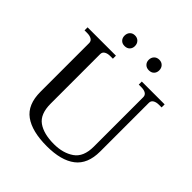

<svg xmlns="http://www.w3.org/2000/svg" viewBox="-233 -1036 1207 1207"><g transform="rotate(45 371.0 -432.5)"><path d="M229 -827Q229 -848 241.5 -861.5Q254 -875 275 -875Q296 -875 309 -861.5Q322 -848 322 -827Q322 -807 309.5 -794Q297 -781 275 -781Q254 -781 241.5 -794Q229 -807 229 -827ZM444 -827Q444 -848 457 -861.5Q470 -875 491 -875Q512 -875 525 -861.5Q538 -848 538 -827Q538 -807 525.5 -794Q513 -781 491 -781Q470 -781 457 -794Q444 -807 444 -827ZM105 -204V-637Q105 -655 90 -664Q75 -673 51 -673H28V-700H280V-673H257Q233 -673 218 -664Q203 -655 203 -637V-197Q203 -104 254.5 -67.5Q306 -31 397 -31Q478 -31 532 -68.5Q586 -106 586 -197V-637Q586 -655 571.5 -664Q557 -673 532 -673H510V-700H713V-673H690Q666 -673 651 -664Q636 -655 636 -637V-204Q636 -93 569 -41.5Q502 10 375 10Q243 10 174 -40Q105 -90 105 -204Z"/></g></svg>

Font: TavirajRegular
Style: Regular
Weight: 400
Designer: Katatrad Team
Foundry: CadsonDemak
Version: Version 1.000